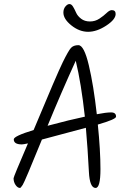

<svg xmlns="http://www.w3.org/2000/svg" viewBox="-20 -945 636 948"><path d="M367 -722Q395 -722 418.5 -623Q442 -524 458 -381Q504 -390 528.5 -390Q553 -390 553 -369Q553 -356 463 -330Q476 -203 476 -110Q476 -17 452 -17Q423 -17 419 -96Q413 -213 404 -314Q239 -270 187 -256Q102 -47 92 -32Q82 -17 79 -17Q67 -17 57 -31.5Q47 -46 47 -65Q47 -72 118 -237Q95 -232 88 -232Q48 -232 48 -257Q48 -273 146 -303Q262 -581 290 -638Q318 -695 330.5 -708.5Q343 -722 367 -722ZM215 -324Q327 -354 399 -369Q381 -533 354 -645Q281 -485 215 -324ZM293 -883Q293 -901 303 -913Q313 -925 323 -925Q333 -925 341 -911.5Q349 -898 356 -882Q363 -866 380.5 -852.5Q398 -839 424 -839Q450 -839 471 -853Q492 -867 506.5 -881Q521 -895 532 -895Q551 -895 551 -876Q551 -849 504.5 -818.5Q458 -788 415 -788Q372 -788 332.5 -819.5Q293 -851 293 -883Z"/></svg>

Font: Kalam Light
Style: Regular
Weight: 300
Version: Version 2.001;PS 1.0;hotconv 1.0.79;makeotf.lib2.5.61930; tt